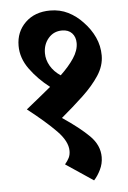

<svg xmlns="http://www.w3.org/2000/svg" viewBox="-52 -671 522 780"><g transform="rotate(-5 209.5 -280.5)"><path d="M300 71 188 -4Q199 -17 205 -29Q211 -41 211 -57Q211 -96 168.5 -139.5Q126 -183 53 -240Q79 -261 105 -282Q131 -303 155 -323Q107 -360 74.5 -405Q42 -450 42 -500Q42 -557 80.5 -594.5Q119 -632 182 -632Q222 -632 255 -615.5Q288 -599 314 -571Q343 -541 359 -506Q375 -471 375 -432Q375 -390 349.5 -351Q324 -312 282.5 -273Q241 -234 192 -193Q262 -146 300.5 -107.5Q339 -69 339 -21Q339 6 327 30.5Q315 55 300 71ZM146 -461Q146 -434 160.5 -409Q175 -384 202 -366Q236 -398 257 -429.5Q278 -461 278 -491Q278 -516 263.5 -531.5Q249 -547 223 -547Q189 -547 167.5 -522Q146 -497 146 -461Z"/></g></svg>

Font: Noto Serif Devanagari SemiCondensed
Style: Bold
Weight: 700
Width: 4
Designer: Universal Thirst, Indian Type Foundry and the Monotype Design Team
Foundry: Monotype Imaging Inc.
Version: Version 2.004; ttfautohint (v1.8.4.7-5d5b)